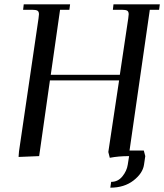

<svg xmlns="http://www.w3.org/2000/svg" viewBox="-20 -722 759 888"><path d="M65.9 3.9 67.9 -22 158.2 -637.2Q160.2 -650.9 160.2 -655.8Q160.2 -668.5 153.3 -672.6Q146.5 -676.8 127.9 -676.8H86.9L89.8 -702.1H304.2L300.8 -676.8H257.8L214.8 -376H534.2L573.2 -637.2Q575.2 -650.9 575.2 -655.8Q575.2 -668.5 568.4 -672.6Q561.5 -676.8 543 -676.8H502L504.9 -702.1H719.2L715.8 -676.8H672.9L579.1 -25.9H645L651.9 0L646 40Q640.1 79.6 597.4 112.8Q554.7 146 490.2 146L494.1 119.1Q525.4 119.1 545.9 94Q566.4 68.8 570.8 40L577.1 0Q527.8 0 487.8 7.8L481 -19L530.8 -350.1H210.9L161.1 0Z"/></svg>

Font: Dihjauti S
Style: Bold Italic
Weight: 700
Italic angle: -9°
Designer: T. Christopher White
Version: Version 3.0.0